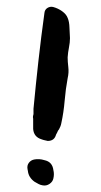

<svg xmlns="http://www.w3.org/2000/svg" viewBox="-20 -539 305 579"><path d="M191 -424Q191 -411 188 -396Q185 -381 184 -366Q184 -353 186 -336.5Q188 -320 184 -303Q178 -271 175 -235.5Q172 -200 165 -168Q164 -162 162 -157.5Q160 -153 158 -149Q157 -148 156.5 -147Q156 -146 155 -145Q154 -142 152 -138.5Q150 -135 149 -133Q144 -114 124 -114Q120 -115 115 -116Q110 -117 105 -119Q82 -126 80 -150V-181Q79 -185 79.5 -188.5Q80 -192 81 -195V-211Q88 -285 96 -356.5Q104 -428 114 -500Q115 -510 123 -515Q131 -520 140 -518Q155 -514 167.5 -505Q180 -496 184 -485Q189 -474 189.5 -455Q190 -436 191 -424ZM141 -26Q144 -14 141 -1Q139 9 129.5 15.5Q120 22 109 20Q102 19 96.5 16Q91 13 84 9Q66 -4 64 -24Q64 -25 63.5 -26.5Q63 -28 63 -29Q61 -40 67 -48Q73 -56 83 -58Q98 -61 114 -56Q138 -51 141 -26Z"/></svg>

Font: Slackside One
Style: Regular
Weight: 400
Version: Version 1.000